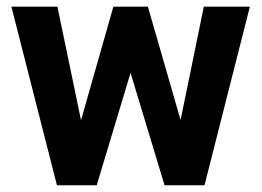

<svg xmlns="http://www.w3.org/2000/svg" viewBox="-20 -548 775 568"><path d="M719.2 -528.3 585 0H466.8L366.2 -332.5L266.1 0H148.4L13.7 -528.3H149.9L219.7 -192.4L315.4 -528.3H417.5L514.2 -192.9L583 -528.3Z"/></svg>

Font: Mardoto
Style: Bold
Weight: 700
Designer: Christian Robertson, Vahan Hovhannisyan
Foundry: Google
Version: Version 1.000